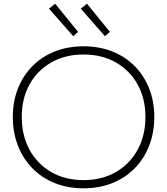

<svg xmlns="http://www.w3.org/2000/svg" viewBox="-20 -1012 906 1041"><path d="M433 9Q348 9 277.8 -19Q207.5 -47 156.5 -98.8Q105.5 -150.5 77.5 -221.5Q49.5 -292.5 49.5 -378Q49.5 -462.5 77.5 -532.8Q105.5 -603 156.5 -654.2Q207.5 -705.5 277.8 -733.2Q348 -761 433 -761Q518 -761 588.2 -733.2Q658.5 -705.5 709.5 -654.2Q760.5 -603 788.5 -532.8Q816.5 -462.5 816.5 -378Q816.5 -292.5 788.5 -221.5Q760.5 -150.5 709.5 -98.8Q658.5 -47 588.2 -19Q518 9 433 9ZM433 -35.5Q532.5 -35.5 608 -79Q683.5 -122.5 726 -199.8Q768.5 -277 768.5 -378Q768.5 -478 726 -554.2Q683.5 -630.5 608 -673.5Q532.5 -716.5 433 -716.5Q333.5 -716.5 258 -673.5Q182.5 -630.5 140.2 -554.2Q98 -478 98 -378Q98 -277 140.2 -199.8Q182.5 -122.5 258 -79Q333.5 -35.5 433 -35.5ZM451.5 -992 418 -965 549 -816 576 -839ZM279 -992 245.5 -965 377 -816 403.5 -839Z"/></svg>

Font: Hepta Slab ExtraLight Light
Style: Regular
Weight: 300
Version: Version 1.100